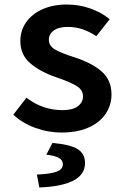

<svg xmlns="http://www.w3.org/2000/svg" viewBox="-20 -573 558 849"><path d="M39 -66 97 -141Q168 -86 257 -86Q301 -86 324 -103Q347 -120 347 -147Q347 -176 317.5 -193.5Q288 -211 227 -232Q157 -256 113.5 -293.5Q70 -331 70 -391Q70 -438 95.5 -474.5Q121 -511 167.5 -532Q214 -553 276 -553Q330 -553 379.5 -535.5Q429 -518 465 -488L406 -413Q345 -454 280 -454Q239 -454 217.5 -438Q196 -422 196 -397Q196 -371 222 -355Q248 -339 308 -320Q386 -295 429.5 -257Q473 -219 473 -155Q473 -108 447 -69.5Q421 -31 371.5 -9Q322 13 253 13Q192 13 135 -8Q78 -29 39 -66ZM258 153Q258 135 240 125Q222 115 185 111L212 59Q291 66 323.5 86.5Q356 107 356 148Q356 248 154 256L143 199Q206 196 232 185.5Q258 175 258 153Z"/></svg>

Font: Nebula Sans Semibold
Style: Regular
Weight: 600
Designer: Paul D. Hunt for Adobe (as Source Sans)
Foundry: Nebula Entertainment & Broadcasting LLC
Version: Version 1.010